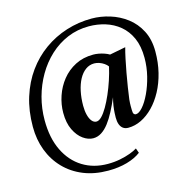

<svg xmlns="http://www.w3.org/2000/svg" viewBox="-137 -877 1245 1261"><g transform="rotate(-15 486.0 -247.0)"><path d="M40 -156Q40 -265 68.8 -356.2Q97.5 -447.5 149.2 -519.2Q201 -591 271 -641Q341 -691 423.8 -717.2Q506.5 -743.5 596.5 -743.5Q657.5 -743.5 719.2 -724.5Q781 -705.5 832.2 -666.8Q883.5 -628 914.5 -568Q945.5 -508 945.5 -426.5Q945.5 -351 929 -284.2Q912.5 -217.5 883.2 -163.2Q854 -109 815.8 -69.8Q777.5 -30.5 733.8 -9.2Q690 12 645 12Q623 12 609 1.2Q595 -9.5 588.2 -28.5Q581.5 -47.5 581.5 -74Q581.5 -85 582.5 -105.2Q583.5 -125.5 587.2 -151.8Q591 -178 599 -208Q578 -158.5 556.2 -117Q534.5 -75.5 511 -45Q487.5 -14.5 461.2 2.2Q435 19 405 19Q371 19 336.8 -5.2Q302.5 -29.5 279.5 -76.8Q256.5 -124 256.5 -193Q256.5 -250.5 275.8 -307.2Q295 -364 332 -410.2Q369 -456.5 422.8 -484.2Q476.5 -512 545.5 -512Q562.5 -512 582 -508.5Q601.5 -505 620.2 -498.5Q639 -492 653 -483.5L761.5 -504.5Q753 -474.5 743.8 -431Q734.5 -387.5 725.8 -339.2Q717 -291 710 -245.8Q703 -200.5 698.5 -166Q696 -138.5 696.2 -122.5Q696.5 -106.5 696.5 -95Q696.5 -74.5 702 -67.8Q707.5 -61 715.5 -61Q736.5 -61 762.5 -90.5Q788.5 -120 812 -169.8Q835.5 -219.5 850.8 -280.8Q866 -342 866 -404.5Q866 -484 841 -539.8Q816 -595.5 773.2 -630.8Q730.5 -666 676.8 -682.5Q623 -699 565.5 -699Q487.5 -699 420 -670.8Q352.5 -642.5 298.2 -592.2Q244 -542 205.5 -475.8Q167 -409.5 146.5 -333.5Q126 -257.5 126 -178Q126 -57 167.8 29Q209.5 115 283.5 160.8Q357.5 206.5 453.5 206.5Q497.5 206.5 537 198.8Q576.5 191 607.5 179.5Q638.5 168 657 156L668.5 188.5Q631.5 217 574 233.5Q516.5 250 444.5 250Q352 250 277.5 219.8Q203 189.5 149.8 134.5Q96.5 79.5 68.2 5.2Q40 -69 40 -156ZM395 -204Q395 -169.5 402 -141.8Q409 -114 422.2 -97.8Q435.5 -81.5 453.5 -81.5Q470.5 -81.5 489.8 -101.2Q509 -121 528.8 -155Q548.5 -189 567 -231.5Q585.5 -274 600.8 -320Q616 -366 626 -410Q617.5 -422 602.8 -432.2Q588 -442.5 570.5 -448.5Q553 -454.5 536.5 -454.5Q504 -454.5 477.8 -435.5Q451.5 -416.5 433 -382.5Q414.5 -348.5 404.8 -302.8Q395 -257 395 -204Z"/></g></svg>

Font: Merriweather 60pt Black
Style: Italic
Weight: 900
Italic angle: -7.8°
Version: Version 2.101